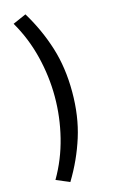

<svg xmlns="http://www.w3.org/2000/svg" viewBox="-151 -883 670 1138"><g transform="rotate(-15 183.5 -314.5)"><path d="M131 200 49 165Q112 57 142.5 -66Q173 -189 173 -314Q173 -438 142.5 -561.5Q112 -685 49 -793L131 -829Q201 -714 240.5 -588.5Q280 -463 280 -314Q280 -165 240.5 -40Q201 85 131 200Z"/></g></svg>

Font: Noto Sans SC Thin SemiBold
Style: Regular
Weight: 600
Version: Version 2.004-H2;hotconv 1.0.118;makeotfexe 2.5.65603